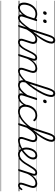

<svg xmlns="http://www.w3.org/2000/svg" viewBox="1878 -2937 1559 5355"><g transform="rotate(90 2657.5 -259.5)"><path d="M186 17Q144 17 114 -3Q84 -23 68 -59.5Q52 -96 52 -146Q52 -190 64.5 -240.5Q77 -291 102 -340.5Q127 -390 165.5 -430Q204 -470 256 -494.5Q308 -519 374 -519Q413 -519 452.5 -505Q492 -491 522 -467L511 -423Q469 -451 435.5 -460.5Q402 -470 371 -470Q317 -470 275 -449.5Q233 -429 201.5 -394Q170 -359 149.5 -317Q129 -275 119.5 -231.5Q110 -188 110 -150Q110 -114 119.5 -87.5Q129 -61 149 -47Q169 -33 200 -33Q236 -33 275.5 -56.5Q315 -80 356.5 -129Q398 -178 437 -254L450 -214Q406 -124 357.5 -73.5Q309 -23 264.5 -3Q220 17 186 17ZM474 17Q445 17 425 7Q405 -3 394 -22.5Q383 -42 383 -69Q383 -96 394 -130L512 -494Q516 -506 523 -510.5Q530 -515 543 -515Q561 -515 566 -507.5Q571 -500 566 -488L448 -125Q431 -74 443.5 -52.5Q456 -31 490 -31Q499 -31 502.5 -23.5Q506 -16 504.5 -7Q503 2 495.5 9.5Q488 17 474 17ZM0 490H622V500H0ZM0 -20H622V0H0ZM0 -505H622V-500H0ZM0 -1010H622V-1000H0Z M476 17Q463 17 458.5 9.5Q454 2 456.5 -7Q459 -16 468 -23.5Q477 -31 491 -31Q516 -31 545.5 -49Q575 -67 610.5 -104Q646 -141 690 -198Q734 -255 789 -333Q797 -345 805 -342Q813 -339 816 -328Q819 -317 811 -306Q753 -218 706.5 -156.5Q660 -95 620.5 -56.5Q581 -18 546 -0.5Q511 17 476 17ZM622 490V500ZM622 -20V0ZM622 -505V-500ZM622 -1010V-1000Z M336 -683Q318 -683 307 -692Q296 -701 296 -719Q296 -743 311 -762.5Q326 -782 353 -782Q371 -782 382 -773Q393 -764 393 -745Q393 -722 378 -702.5Q363 -683 336 -683ZM565 -683Q547 -683 535.5 -692Q524 -701 524 -719Q524 -743 539 -762.5Q554 -782 582 -782Q599 -782 610.5 -773Q622 -764 622 -745Q622 -722 607.5 -702.5Q593 -683 565 -683Z M1151 17Q1122 17 1101 6.5Q1080 -4 1070 -24Q1060 -44 1060.5 -73Q1061 -102 1074 -140L1139 -340Q1152 -380 1149.5 -409Q1147 -438 1128 -453.5Q1109 -469 1071 -469Q1038 -469 1005.5 -453Q973 -437 940 -405.5Q907 -374 872 -327Q837 -280 799 -218L784 -246Q828 -319 868 -370.5Q908 -422 945.5 -455Q983 -488 1018.5 -503.5Q1054 -519 1087 -519Q1135 -519 1165.5 -497Q1196 -475 1203 -431.5Q1210 -388 1189 -323L1126 -134Q1109 -81 1118 -56Q1127 -31 1167 -31Q1176 -31 1180 -23.5Q1184 -16 1182.5 -7Q1181 2 1173.5 9.5Q1166 17 1151 17ZM700 15Q688 15 681 10.5Q674 6 677 -6L951 -849Q980 -938 1016.5 -978.5Q1053 -1019 1104 -1019Q1133 -1019 1153.5 -1006.5Q1174 -994 1185 -971Q1196 -948 1196 -916Q1196 -889 1187.5 -855.5Q1179 -822 1163 -784Q1147 -746 1123.5 -703.5Q1100 -661 1069.5 -615Q1039 -569 1003 -521.5Q967 -474 925 -425Q883 -376 837 -327L732 -4Q728 6 721 10.5Q714 15 700 15ZM861 -402Q902 -452 939 -502Q976 -552 1007 -601Q1038 -650 1063 -695.5Q1088 -741 1105.5 -781Q1123 -821 1132.5 -855Q1142 -889 1142 -913Q1142 -931 1136.5 -943Q1131 -955 1121.5 -961.5Q1112 -968 1097 -968Q1079 -968 1063 -955Q1047 -942 1032.5 -913.5Q1018 -885 1003 -838ZM622 490H1298V500H622ZM622 -20H1298V0H622ZM622 -505H1298V-500H622ZM622 -1010H1298V-1000H622Z M1152 17Q1143 17 1139 9.5Q1135 2 1137.5 -7Q1140 -16 1147.5 -23.5Q1155 -31 1167 -31Q1184 -31 1205.5 -40.5Q1227 -50 1252.5 -74Q1278 -98 1307.5 -141Q1337 -184 1368 -251Q1407 -335 1437.5 -387Q1468 -439 1493 -467Q1518 -495 1542 -505.5Q1566 -516 1592 -516Q1602 -516 1605 -509Q1608 -502 1605.5 -492.5Q1603 -483 1597.5 -475.5Q1592 -468 1584 -468Q1567 -468 1550 -457Q1533 -446 1514 -421Q1495 -396 1471 -353Q1447 -310 1416 -246Q1379 -166 1344.5 -114.5Q1310 -63 1278 -34.5Q1246 -6 1215 5.5Q1184 17 1152 17ZM1298 490H1398V500H1298ZM1298 -20H1398V0H1298ZM1298 -505H1398V-500H1298ZM1298 -1010H1398V-1000H1298Z M1960 17Q1931 17 1910.5 7Q1890 -3 1879.5 -23.5Q1869 -44 1870 -73Q1871 -102 1883 -140L1949 -340Q1962 -380 1959.5 -409Q1957 -438 1937.5 -453.5Q1918 -469 1880 -469Q1850 -469 1816.5 -456.5Q1783 -444 1748.5 -417Q1714 -390 1681.5 -346.5Q1649 -303 1620 -242L1542 -4Q1540 6 1533.5 10.5Q1527 15 1511 15Q1500 15 1492 10Q1484 5 1488 -6L1612 -388Q1625 -429 1618.5 -448.5Q1612 -468 1585 -468Q1575 -468 1570 -475.5Q1565 -483 1566 -492.5Q1567 -502 1574 -509Q1581 -516 1592 -516Q1616 -516 1633 -508.5Q1650 -501 1660 -486.5Q1670 -472 1672.5 -452.5Q1675 -433 1671 -408L1659 -369Q1688 -412 1718.5 -440.5Q1749 -469 1779.5 -486.5Q1810 -504 1839 -511.5Q1868 -519 1893 -519Q1943 -519 1973.5 -497Q2004 -475 2011.5 -431.5Q2019 -388 1998 -323L1936 -132Q1919 -80 1927.5 -55.5Q1936 -31 1976 -31Q1985 -31 1989 -23.5Q1993 -16 1991.5 -7Q1990 2 1982 9.5Q1974 17 1960 17ZM1398 490H2107V500H1398ZM1398 -20H2107V0H1398ZM1398 -505H2107V-500H1398ZM1398 -1010H2107V-1000H1398Z M1961 17Q1948 17 1944.5 9.5Q1941 2 1944 -7Q1947 -16 1955.5 -23.5Q1964 -31 1976 -31Q2014 -31 2062.5 -58.5Q2111 -86 2164.5 -134.5Q2218 -183 2272.5 -246Q2327 -309 2379 -380.5Q2431 -452 2476.5 -526Q2522 -600 2556.5 -671Q2591 -742 2610 -803Q2629 -864 2629 -909Q2629 -922 2637.5 -928.5Q2646 -935 2656.5 -935Q2667 -935 2675.5 -928.5Q2684 -922 2684 -909Q2684 -867 2667.5 -811Q2651 -755 2621 -690Q2591 -625 2551 -556Q2511 -487 2463 -418Q2415 -349 2363 -285Q2311 -221 2257 -166.5Q2203 -112 2150.5 -70.5Q2098 -29 2050 -6Q2002 17 1961 17ZM2107 490V500ZM2107 -20V0ZM2107 -505V-500ZM2107 -1010V-1000Z M2354 17Q2296 17 2260.5 -9.5Q2225 -36 2218 -90Q2211 -144 2237 -225L2438 -849Q2468 -938 2504.5 -978.5Q2541 -1019 2591 -1019Q2620 -1019 2641 -1005.5Q2662 -992 2673 -968Q2684 -944 2684 -910Q2684 -898 2675.5 -891.5Q2667 -885 2656.5 -885Q2646 -885 2637.5 -891.5Q2629 -898 2629 -910Q2629 -929 2624 -941.5Q2619 -954 2609 -961Q2599 -968 2584 -968Q2566 -968 2550 -954.5Q2534 -941 2519.5 -912.5Q2505 -884 2489 -837L2287 -209Q2267 -144 2270.5 -105Q2274 -66 2299.5 -48.5Q2325 -31 2369 -31Q2379 -31 2383.5 -23.5Q2388 -16 2386 -7Q2384 2 2375.5 9.5Q2367 17 2354 17ZM2107 490H2501V500H2107ZM2107 -20H2501V0H2107ZM2107 -505H2501V-500H2107ZM2107 -1010H2501V-1000H2107Z M2355 17Q2344 17 2339.5 9.5Q2335 2 2336.5 -7Q2338 -16 2346.5 -23.5Q2355 -31 2370 -31Q2401 -31 2433.5 -46.5Q2466 -62 2500 -91.5Q2534 -121 2569 -162.5Q2604 -204 2639 -257Q2646 -268 2655 -266.5Q2664 -265 2668.5 -257Q2673 -249 2667 -239Q2630 -178 2592.5 -130Q2555 -82 2516.5 -49.5Q2478 -17 2437.5 0Q2397 17 2355 17ZM2501 490V500ZM2501 -20V0ZM2501 -505V-500ZM2501 -1010V-1000Z M2679 17Q2647 17 2625.5 7Q2604 -3 2593.5 -23.5Q2583 -44 2583.5 -73Q2584 -102 2596 -140L2711 -494Q2716 -506 2722.5 -510.5Q2729 -515 2742 -515Q2758 -515 2764.5 -509Q2771 -503 2767 -491L2650 -134Q2632 -81 2641.5 -56Q2651 -31 2694 -31Q2704 -31 2708 -23.5Q2712 -16 2710.5 -7Q2709 2 2701 9.5Q2693 17 2679 17ZM2799 -683Q2782 -683 2770.5 -692Q2759 -701 2759 -719Q2759 -743 2774 -762.5Q2789 -782 2817 -782Q2834 -782 2845.5 -773Q2857 -764 2857 -745Q2857 -722 2842.5 -702.5Q2828 -683 2799 -683ZM2501 490H2826V500H2501ZM2501 -20H2826V0H2501ZM2501 -505H2826V-500H2501ZM2501 -1010H2826V-1000H2501Z M2680 17Q2669 17 2664.5 9.5Q2660 2 2661.5 -7Q2663 -16 2671.5 -23.5Q2680 -31 2695 -31Q2725 -31 2755.5 -45.5Q2786 -60 2814.5 -85.5Q2843 -111 2867 -145Q2891 -179 2908 -217Q2913 -228 2921.5 -228Q2930 -228 2937 -220.5Q2944 -213 2940 -203Q2921 -157 2893.5 -117Q2866 -77 2832.5 -47Q2799 -17 2760.5 0Q2722 17 2680 17ZM2826 490V500ZM2826 -20V0ZM2826 -505V-500ZM2826 -1010V-1000Z M3095 17Q2998 17 2949 -36.5Q2900 -90 2900 -178Q2900 -244 2922 -305Q2944 -366 2983.5 -414.5Q3023 -463 3078.5 -491Q3134 -519 3201 -519Q3257 -519 3298 -498.5Q3339 -478 3359 -447Q3365 -438 3363 -431Q3361 -424 3351 -415Q3340 -408 3332 -408Q3324 -408 3317 -416Q3298 -440 3270.5 -455Q3243 -470 3195 -470Q3140 -470 3096 -444.5Q3052 -419 3021 -376.5Q2990 -334 2973 -282.5Q2956 -231 2956 -177Q2956 -136 2970.5 -102.5Q2985 -69 3017 -50Q3049 -31 3102 -31Q3112 -31 3116.5 -23.5Q3121 -16 3120 -6.5Q3119 3 3112.5 10Q3106 17 3095 17ZM2826 490H3361V500H2826ZM2826 -20H3361V0H2826ZM2826 -505H3361V-500H2826ZM2826 -1010H3361V-1000H2826Z M3096 17Q3085 17 3080 10Q3075 3 3075.5 -6.5Q3076 -16 3083 -23.5Q3090 -31 3102 -31Q3166 -31 3239 -70Q3312 -109 3387 -179.5Q3462 -250 3529 -343Q3538 -356 3546.5 -352Q3555 -348 3558 -337Q3561 -326 3554 -316Q3500 -240 3441.5 -178.5Q3383 -117 3324 -73.5Q3265 -30 3207 -6.5Q3149 17 3096 17ZM3361 490V500ZM3361 -20V0ZM3361 -505V-500ZM3361 -1010V-1000Z M3890 17Q3861 17 3840 6.5Q3819 -4 3809 -24Q3799 -44 3799.5 -73Q3800 -102 3813 -140L3878 -340Q3891 -380 3888.5 -409Q3886 -438 3867 -453.5Q3848 -469 3810 -469Q3777 -469 3744.5 -453Q3712 -437 3679 -405.5Q3646 -374 3611 -327Q3576 -280 3538 -218L3523 -246Q3567 -319 3607 -370.5Q3647 -422 3684.5 -455Q3722 -488 3757.5 -503.5Q3793 -519 3826 -519Q3874 -519 3904.5 -497Q3935 -475 3942 -431.5Q3949 -388 3928 -323L3865 -134Q3848 -81 3857 -56Q3866 -31 3906 -31Q3915 -31 3919 -23.5Q3923 -16 3921.5 -7Q3920 2 3912.5 9.5Q3905 17 3890 17ZM3439 15Q3427 15 3420 10.5Q3413 6 3416 -6L3690 -849Q3719 -938 3755.5 -978.5Q3792 -1019 3843 -1019Q3872 -1019 3892.5 -1006.5Q3913 -994 3924 -971Q3935 -948 3935 -916Q3935 -889 3926.5 -855.5Q3918 -822 3902 -784Q3886 -746 3862.5 -703.5Q3839 -661 3808.5 -615Q3778 -569 3742 -521.5Q3706 -474 3664 -425Q3622 -376 3576 -327L3471 -4Q3467 6 3460 10.5Q3453 15 3439 15ZM3600 -402Q3641 -452 3678 -502Q3715 -552 3746 -601Q3777 -650 3802 -695.5Q3827 -741 3844.5 -781Q3862 -821 3871.5 -855Q3881 -889 3881 -913Q3881 -931 3875.5 -943Q3870 -955 3860.5 -961.5Q3851 -968 3836 -968Q3818 -968 3802 -955Q3786 -942 3771.5 -913.5Q3757 -885 3742 -838ZM3361 490H4037V500H3361ZM3361 -20H4037V0H3361ZM3361 -505H4037V-500H3361ZM3361 -1010H4037V-1000H3361Z M3890 17Q3878 17 3874 9.5Q3870 2 3873 -7Q3876 -16 3885 -23.5Q3894 -31 3906 -31Q3956 -31 4015 -51Q4074 -71 4134 -110Q4141 -115 4148 -111.5Q4155 -108 4159 -100.5Q4163 -93 4162 -84.5Q4161 -76 4154 -72Q4106 -42 4059.5 -22Q4013 -2 3970 7.5Q3927 17 3890 17ZM4037 490V500ZM4037 -20V0ZM4037 -505V-500ZM4037 -1010V-1000Z M4131 -105Q4165 -124 4197 -148.5Q4229 -173 4255 -200Q4290 -231 4316 -264Q4342 -297 4357.5 -332Q4373 -367 4373 -402Q4373 -435 4357 -452.5Q4341 -470 4307 -470Q4297 -470 4292.5 -477Q4288 -484 4289.5 -494Q4291 -504 4298.5 -511.5Q4306 -519 4319 -519Q4358 -519 4382 -505Q4406 -491 4417 -466.5Q4428 -442 4428 -410Q4428 -367 4410.5 -325Q4393 -283 4361.5 -243Q4330 -203 4288 -166Q4258 -137 4223 -111.5Q4188 -86 4151 -65ZM4037 490H4481V500H4037ZM4037 -20H4481V0H4037ZM4037 -505H4481V-500H4037ZM4037 -1010H4481V-1000H4037Z M4280 18Q4248 18 4219.5 7Q4191 -4 4168.5 -24.5Q4146 -45 4129.5 -73.5Q4113 -102 4104 -137.5Q4095 -173 4095 -214Q4095 -265 4109.5 -318.5Q4124 -372 4151.5 -417.5Q4179 -463 4221 -491Q4263 -519 4319 -519Q4329 -519 4332.5 -511.5Q4336 -504 4334 -494Q4332 -484 4325 -477Q4318 -470 4308 -470Q4277 -470 4251.5 -453.5Q4226 -437 4206.5 -410Q4187 -383 4174.5 -349.5Q4162 -316 4155.5 -281.5Q4149 -247 4149 -216Q4149 -176 4159 -141.5Q4169 -107 4187.5 -82Q4206 -57 4231.5 -43.5Q4257 -30 4288 -30Q4335 -30 4374 -50Q4413 -70 4448.5 -109Q4484 -148 4520 -203.5Q4556 -259 4597 -331Q4631 -389 4658 -425.5Q4685 -462 4708 -481.5Q4731 -501 4752 -508.5Q4773 -516 4796 -516Q4807 -516 4811.5 -509Q4816 -502 4814.5 -492.5Q4813 -483 4806 -475.5Q4799 -468 4788 -468Q4773 -468 4757 -458.5Q4741 -449 4722.5 -429Q4704 -409 4682 -377Q4660 -345 4633 -299Q4588 -220 4547.5 -160.5Q4507 -101 4467 -61Q4427 -21 4381.5 -1.5Q4336 18 4280 18ZM4481 490H4606V500H4481ZM4481 -20H4606V0H4481ZM4481 -505H4606V-500H4481ZM4481 -1010H4606V-1000H4481Z M4719 15Q4708 15 4700 10Q4692 5 4696 -6L4820 -388Q4833 -429 4826.5 -448.5Q4820 -468 4793 -468Q4784 -468 4779.5 -475.5Q4775 -483 4776 -492.5Q4777 -502 4783.5 -509Q4790 -516 4800 -516Q4824 -516 4841 -508.5Q4858 -501 4868 -486.5Q4878 -472 4880.5 -452.5Q4883 -433 4879 -408L4867 -369Q4896 -412 4926.5 -440.5Q4957 -469 4987.5 -486.5Q5018 -504 5047 -511.5Q5076 -519 5102 -519Q5151 -519 5181.5 -497Q5212 -475 5219.5 -431.5Q5227 -388 5206 -323L5137 -114Q5129 -87 5128 -68.5Q5127 -50 5135 -40.5Q5143 -31 5158 -31Q5175 -31 5191 -40.5Q5207 -50 5220.5 -64.5Q5234 -79 5244 -94Q5248 -101 5255 -104Q5262 -107 5273 -100Q5284 -94 5285 -86.5Q5286 -79 5280 -71Q5269 -52 5250.5 -31.5Q5232 -11 5207 2.5Q5182 16 5151 16Q5123 16 5105.5 6Q5088 -4 5080.5 -23.5Q5073 -43 5075 -70.5Q5077 -98 5088 -133L5157 -340Q5170 -380 5167.5 -409Q5165 -438 5145.5 -453.5Q5126 -469 5088 -469Q5058 -469 5024.5 -456.5Q4991 -444 4956.5 -417Q4922 -390 4889.5 -346.5Q4857 -303 4828 -242L4750 -4Q4748 6 4741.5 10.5Q4735 15 4719 15ZM4606 490H5315V500H4606ZM4606 -20H5315V0H4606ZM4606 -505H5315V-500H4606ZM4606 -1010H5315V-1000H4606Z"/></g></svg>

Font: Playwrite MX Guides
Style: Regular
Weight: 400
Designer: Veronika Burian, José Scaglione
Foundry: TypeTogether
Version: Version 1.003